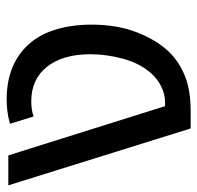

<svg xmlns="http://www.w3.org/2000/svg" viewBox="-28 -565 593 577"><g transform="rotate(-90 268.5 -276.5)"><path d="M171 0 0 -548H90L238 -77H250Q274 -77 297 -88.5Q320 -100 336 -118Q366 -151 380 -201.5Q394 -252 394 -301Q394 -384 356.5 -431.5Q319 -479 253 -479Q226 -479 207 -472L185 -543Q206 -549 224.5 -551Q243 -553 258 -553Q356 -553 415 -496Q450 -462 466.5 -411Q483 -360 483 -298Q483 -220 459 -159.5Q435 -99 399 -63Q370 -34 328 -17Q286 0 221 0Z"/></g></svg>

Font: Go Noto Current
Style: Regular
Weight: 400
Designer: Monotype Design Team
Foundry: Monotype Imaging Inc.
Version: Version 2.007; ttfautohint (v1.8) -l 8 -r 50 -G 200 -x 14 -D